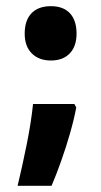

<svg xmlns="http://www.w3.org/2000/svg" viewBox="-20 -567 328 622"><path d="M60 -458Q60 -501 82 -524Q104 -547 145 -547Q185 -547 206.5 -524Q228 -501 228 -458Q228 -417 206 -394Q184 -371 145 -371Q106 -371 83 -394Q60 -417 60 -458ZM221 -230 227 -219Q220 -181 207 -135.5Q194 -90 178 -45Q162 0 147 35H37Q52 -27 66.5 -99Q81 -171 87 -230Z"/></svg>

Font: Noto Sans Telugu UI ExtraCondensed ExtraBold
Style: Regular
Weight: 800
Width: 2
Designer: Jelle Bosma - Monotype Design Team
Foundry: Monotype Imaging Inc.
Version: Version 2.006; ttfautohint (v1.8.4.7-5d5b)